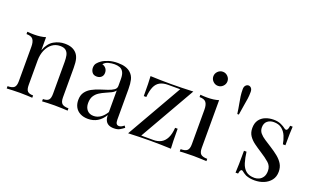

<svg xmlns="http://www.w3.org/2000/svg" viewBox="-83 -1195 2667 1638"><g transform="rotate(20 1250.0 -375.5)"><path d="M365 -529Q403 -529 428.5 -519Q454 -509 471 -491Q490 -471 498 -441Q506 -411 506 -360V-93Q506 -51 523.5 -36Q541 -21 582 -21V0Q565 -1 530 -2.5Q495 -4 462 -4Q429 -4 397.5 -2.5Q366 -1 350 0V-21Q386 -21 401 -36Q416 -51 416 -93V-382Q416 -413 411 -439Q406 -465 388.5 -481Q371 -497 335 -497Q293 -497 261.5 -473Q230 -449 212.5 -407.5Q195 -366 195 -315V-93Q195 -51 210 -36Q225 -21 261 -21V0Q245 -1 213.5 -2.5Q182 -4 149 -4Q116 -4 81 -2.5Q46 -1 29 0V-21Q70 -21 87.5 -36Q105 -51 105 -93V-406Q105 -451 89 -472.5Q73 -494 29 -494V-515Q61 -512 91 -512Q120 -512 146.5 -515.5Q173 -519 195 -526V-408Q221 -476 267.5 -502.5Q314 -529 365 -529Z M768 7Q727 7 697 -8.5Q667 -24 651.5 -52Q636 -80 636 -117Q636 -161 656.5 -189Q677 -217 709 -234Q741 -251 776.5 -262.5Q812 -274 844 -284.5Q876 -295 896.5 -309Q917 -323 917 -346V-408Q917 -450 904.5 -472Q892 -494 871 -501.5Q850 -509 824 -509Q799 -509 770.5 -502Q742 -495 725 -473Q744 -469 758 -453Q772 -437 772 -412Q772 -387 756 -372.5Q740 -358 715 -358Q686 -358 672.5 -376.5Q659 -395 659 -418Q659 -444 672 -460Q685 -476 705 -490Q728 -506 764.5 -517.5Q801 -529 847 -529Q888 -529 917 -519.5Q946 -510 965 -492Q991 -468 999 -433.5Q1007 -399 1007 -351V-73Q1007 -48 1014.5 -37Q1022 -26 1038 -26Q1049 -26 1059 -31Q1069 -36 1083 -47L1094 -30Q1073 -14 1054 -3.5Q1035 7 1003 7Q974 7 955 -3Q936 -13 926.5 -32.5Q917 -52 917 -82Q890 -37 852.5 -15Q815 7 768 7ZM804 -33Q837 -33 865.5 -52Q894 -71 917 -109V-305Q905 -288 882 -276.5Q859 -265 832 -253.5Q805 -242 780.5 -226.5Q756 -211 740 -186Q724 -161 724 -121Q724 -81 745.5 -57Q767 -33 804 -33Z M1534 -520 1245 -15H1355Q1395 -15 1424.5 -31Q1454 -47 1472 -82.5Q1490 -118 1494 -176H1517Q1517 -112 1518 -68Q1519 -24 1521 4Q1477 2 1429.5 1Q1382 0 1335 0Q1285 0 1233 1.5Q1181 3 1133 5L1422 -500H1312Q1268 -500 1238.5 -484Q1209 -468 1193.5 -432.5Q1178 -397 1173 -339H1150Q1150 -404 1149 -447.5Q1148 -491 1146 -519Q1190 -517 1237.5 -516Q1285 -515 1332 -515Q1382 -515 1434 -516.5Q1486 -518 1534 -520Z M1714 -765Q1740 -765 1759 -746Q1778 -727 1778 -701Q1778 -675 1759 -656Q1740 -637 1714 -637Q1688 -637 1669 -656Q1650 -675 1650 -701Q1650 -727 1669 -746Q1688 -765 1714 -765ZM1766 -526V-93Q1766 -51 1783.5 -36Q1801 -21 1842 -21V0Q1825 -1 1790.5 -2.5Q1756 -4 1721 -4Q1687 -4 1652 -2.5Q1617 -1 1600 0V-21Q1641 -21 1658.5 -36Q1676 -51 1676 -93V-406Q1676 -451 1660 -472.5Q1644 -494 1600 -494V-515Q1632 -512 1662 -512Q1691 -512 1717.5 -515.5Q1744 -519 1766 -526Z M1959 -730Q1974 -730 1984.5 -718Q1995 -706 1995 -684Q1995 -651 1991 -622.5Q1987 -594 1980.5 -558.5Q1974 -523 1966 -468H1952Q1945 -520 1938 -555.5Q1931 -591 1927 -620.5Q1923 -650 1923 -683Q1923 -705 1933.5 -717Q1944 -729 1959 -730Z M2261 -529Q2301 -529 2329 -516Q2357 -503 2370 -492Q2403 -465 2410 -528H2433Q2431 -500 2430 -461.5Q2429 -423 2429 -358H2406Q2400 -395 2385.5 -430Q2371 -465 2343 -487.5Q2315 -510 2270 -510Q2235 -510 2211.5 -490.5Q2188 -471 2188 -433Q2188 -403 2206 -381.5Q2224 -360 2253 -341.5Q2282 -323 2316 -301Q2354 -277 2385 -252Q2416 -227 2434.5 -197Q2453 -167 2453 -126Q2453 -80 2429 -49Q2405 -18 2366.5 -2Q2328 14 2282 14Q2260 14 2240.5 10.5Q2221 7 2203 0Q2193 -5 2182.5 -12Q2172 -19 2162 -27Q2152 -35 2144 -26.5Q2136 -18 2132 7H2109Q2111 -25 2112 -71Q2113 -117 2113 -193H2136Q2143 -137 2156 -95Q2169 -53 2197 -29.5Q2225 -6 2275 -6Q2295 -6 2315.5 -15Q2336 -24 2350 -45Q2364 -66 2364 -101Q2364 -145 2332 -173Q2300 -201 2251 -232Q2215 -255 2183.5 -278Q2152 -301 2132.5 -330Q2113 -359 2113 -400Q2113 -445 2133.5 -473.5Q2154 -502 2188 -515.5Q2222 -529 2261 -529Z"/></g></svg>

Font: Playfair Display
Style: Regular
Weight: 400
Designer: Claus Eggers Sørensen
Foundry: Claus Eggers Sørensen
Version: Version 1.203